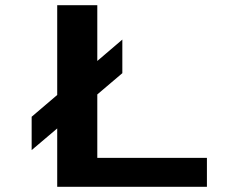

<svg xmlns="http://www.w3.org/2000/svg" viewBox="-20 -720 890 740"><path d="M102 -270 200.5 -354V-700H355V-485L451.5 -567.5V-438L355 -356V-111.5H777.5V0H200.5V-225L102 -141.5Z"/></svg>

Font: League Mono Wide SemiBold
Style: Regular
Weight: 600
Width: 8
Designer: Tyler Finck
Foundry: The League of Moveable Type / Tyler Finck
Version: Version 2.210